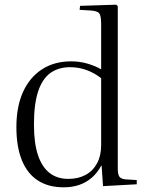

<svg xmlns="http://www.w3.org/2000/svg" viewBox="-20 -786 635 820"><path d="M252 14Q187 14 142 -15Q97 -44 73.5 -101.5Q50 -159 50 -243Q50 -331 78.5 -393.5Q107 -456 159.5 -490Q212 -524 284 -524Q321 -524 354.5 -514Q388 -504 412 -490V-683Q412 -717 404.5 -728Q397 -739 369 -741L320 -744L322 -761L476 -766L483 -760V-66Q483 -42 489.5 -32Q496 -22 516 -20L564 -17V1L420 9L414 -78H412Q396 -48 372.5 -27.5Q349 -7 319 3.5Q289 14 252 14ZM272 -22Q314 -22 345.5 -39Q377 -56 394.5 -88.5Q412 -121 412 -167V-452Q384 -474 350.5 -486.5Q317 -499 279 -499Q230 -499 195.5 -474.5Q161 -450 143 -396Q125 -342 125 -254Q125 -175 142 -124Q159 -73 191.5 -47.5Q224 -22 272 -22Z"/></svg>

Font: Literata 60pt Light
Style: Regular
Weight: 300
Designer: Latin by Veronika Burian and Jose Scaglione. Greek by Irene Vlachou. Cyrillic by Vera Evstafieva.
Foundry: TypeTogether
Version: Version 3.103;gftools[0.9.29]